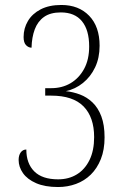

<svg xmlns="http://www.w3.org/2000/svg" viewBox="-20 -744 508 773"><path d="M214 9Q161 9 125.5 -6.5Q90 -22 72.5 -47Q55 -72 55 -100Q55 -119 63.5 -130.5Q72 -142 86 -142Q86 -86 118 -54Q150 -22 214 -22Q257 -22 289.5 -42Q322 -62 340.5 -100Q359 -138 359 -192Q359 -272 316.5 -315.5Q274 -359 186 -359H162V-389H186Q230 -389 264 -409Q298 -429 318.5 -466.5Q339 -504 339 -557Q339 -623 310 -658.5Q281 -694 225 -694Q183 -694 157.5 -676Q132 -658 120 -626Q108 -594 107 -552Q95 -552 85 -562Q75 -572 75 -595Q75 -630 92.5 -659.5Q110 -689 144 -706.5Q178 -724 227 -724Q297 -724 339 -680.5Q381 -637 381 -560Q381 -511 363 -473Q345 -435 314 -410Q283 -385 245 -377Q274 -374 302 -363.5Q330 -353 352.5 -331.5Q375 -310 388 -275.5Q401 -241 401 -191Q401 -141 386 -103.5Q371 -66 345.5 -41Q320 -16 286 -3.5Q252 9 214 9Z"/></svg>

Font: Noto Serif Khmer Condensed ExtraLight
Style: Regular
Weight: 250
Width: 3
Designer: Danh Hong and the Monotype Design Team
Foundry: Monotype Imaging Inc.
Version: Version 2.004